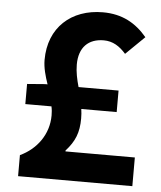

<svg xmlns="http://www.w3.org/2000/svg" viewBox="-53 -781 695 827"><g transform="rotate(5 295.0 -367.5)"><path d="M60 -312H173C176 -299 177 -286 177 -273C177 -191 127 -124 56 -91V0H550V-124H250V-128C289 -171 305 -210 305 -271C305 -285 304 -299 302 -312H455V-405H282C273 -437 266 -469 266 -501C266 -576 307 -615 373 -615C412 -615 442 -596 469 -565L550 -644C502 -701 443 -735 359 -735C222 -735 126 -649 126 -509C126 -475 136 -440 148 -405H136L60 -399Z"/></g></svg>

Font: Noto Sans TC
Style: Bold
Weight: 700
Designer: Ryoko NISHIZUKA 西塚涼子 (kana, bopomofo & ideographs); Paul D. Hunt (Latin, Greek & Cyrillic); Sandoll Communications 산돌커뮤니
Foundry: Adobe
Version: Version 2.004;hotconv 1.0.118;makeotfexe 2.5.65603